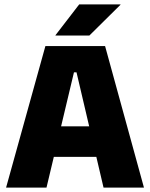

<svg xmlns="http://www.w3.org/2000/svg" viewBox="-20 -847 678 867"><path d="M7.5 0 185 -639H454.5L630 0H447.5L325.5 -520.5H314L190 0ZM175 -138.5V-276.5H461.5V-138.5ZM337.5 -827H524V-825.5L383.5 -686.5H230.5V-688Z"/></svg>

Font: Anek Latin ExtraBold
Style: Regular
Weight: 800
Designer: Yesha Goshar
Foundry: Ek Type
Version: Version 1.003